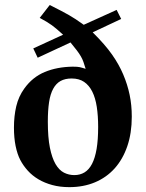

<svg xmlns="http://www.w3.org/2000/svg" viewBox="-20 -749 596 786"><path d="M268.6 -575.2 134.3 -512.7 116.2 -550.8 238.3 -606.9Q223.6 -620.1 213.1 -629.2Q202.6 -638.2 192.6 -645.5Q182.6 -652.8 171.1 -659.7Q159.7 -666.5 142.6 -675.8L183.6 -728.5Q211.4 -714.8 231 -704.3Q250.5 -693.8 262.7 -687Q287.1 -673.3 322.8 -647.5L457.5 -708.5L476.1 -671.4L359.4 -616.7Q410.2 -566.4 438.5 -525.9Q466.8 -485.8 484.4 -444.3Q502 -402.8 510.7 -360.8Q519.5 -318.8 519.5 -271.5Q519.5 -204.1 501.2 -150.6Q482.9 -97.2 449.5 -59.8Q416 -22.5 368.9 -2.7Q321.8 17.1 263.7 17.1Q225.6 17.1 194.1 8.5Q162.6 0 137.5 -14.9Q112.3 -29.8 93.8 -50.3Q75.2 -70.8 63 -94.2Q50.8 -117.7 43.9 -151.4Q37.1 -185.1 37.1 -226.6Q37.1 -273.9 46.6 -314.2Q56.2 -354.5 79.6 -386.7Q113.3 -433.6 163.3 -454.3Q213.4 -475.1 277.3 -476.1Q288.6 -476.1 294.9 -475.6Q301.3 -475.1 306.4 -474.1Q311.5 -473.1 316.9 -471.4Q322.3 -469.7 330.6 -467.3Q325.7 -483.9 321.5 -495.6Q317.4 -507.3 311 -518.3Q304.7 -529.3 294.7 -542.5Q284.7 -555.7 268.6 -575.2ZM284.2 -32.2Q307.6 -32.2 325.9 -43.2Q344.2 -54.2 356.7 -78.1Q369.1 -102.1 375.5 -139.4Q381.8 -176.8 381.8 -229.5Q381.8 -274.9 376.2 -311.5Q370.6 -348.1 357.7 -374Q344.7 -399.9 324.2 -413.8Q303.7 -427.7 273.4 -427.7Q246.6 -427.7 228 -417.5Q209.5 -407.2 197.8 -385.7Q186 -364.3 180.9 -330.8Q175.8 -297.4 175.8 -251Q175.8 -186.5 184.3 -144.3Q192.9 -102.1 207.5 -77.1Q222.2 -52.2 241.9 -42.2Q261.7 -32.2 284.2 -32.2Z"/></svg>

Font: XB Kayhan
Style: Bold
Weight: 700
Designer: Behnam
Foundry: Irmug
Version: Version 7.300 2009